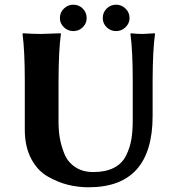

<svg xmlns="http://www.w3.org/2000/svg" viewBox="-20 -790 759 820"><path d="M418.9 -712.9Q418.9 -736.8 435.5 -753.4Q452.1 -770 476.1 -770Q499 -770 516.1 -753.4Q533.2 -736.8 533.2 -712.9Q533.2 -689.9 516.1 -673.6Q499 -657.2 476.1 -657.2Q452.1 -657.2 435.5 -673.6Q418.9 -689.9 418.9 -712.9ZM235.8 -712.9Q235.8 -736.8 252.9 -753.4Q270 -770 293 -770Q316.9 -770 333.5 -753.4Q350.1 -736.8 350.1 -712.9Q350.1 -689.9 333.5 -673.6Q316.9 -657.2 293 -657.2Q270 -657.2 252.9 -673.6Q235.8 -689.9 235.8 -712.9ZM546.9 -444.8Q546.9 -573.7 537.1 -645L539.1 -647.9Q565.9 -645 589.8 -645L641.1 -647.9L642.1 -645Q632.3 -579.1 631.8 -444.8V-294.9Q631.8 10.3 357.9 9.8Q313 9.8 270.5 -0.7Q228 -11.2 184.1 -36.1Q140.1 -61 113 -112.5Q85.9 -164.1 85.9 -235.8V-444.8Q85.9 -573.7 76.2 -645L78.1 -647.9Q122.1 -645 155.8 -645L238.8 -647.9L240.2 -645Q230.5 -579.1 230 -444.8V-269Q230 -233.9 235.1 -202.4Q240.2 -170.9 254.2 -135Q268.1 -99.1 300 -77.1Q332 -55.2 378.9 -55.2Q430.7 -55.2 465.8 -73Q501 -90.8 518.1 -125Q535.2 -159.2 541 -194.6Q546.9 -230 546.9 -276.9Z"/></svg>

Font: Linux Biolinum O
Style: Bold
Weight: 700
Designer: Philipp H. Poll
Foundry: Philipp H. Poll
Version: Version 1.3.2